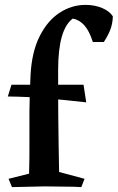

<svg xmlns="http://www.w3.org/2000/svg" viewBox="-20 -766 482 786"><path d="M105 -458Q110 -553 142 -617Q174 -681 223.5 -713.5Q273 -746 330 -746Q368 -746 398.5 -733Q429 -720 442 -699Q441 -668 431 -643Q421 -618 405 -594H360Q346 -639 325.5 -662Q305 -685 278 -690Q218 -646 218 -480Q218 -451 218 -401.5Q218 -352 218.5 -292.5Q219 -233 220 -173Q221 -113 222 -62L326 -34L313 0Q286 -2 242 -2Q198 -2 162 -3Q132 -2 96 -1.5Q60 -1 29 0L15 -34L99 -55Q101 -122 100.5 -183Q100 -244 100.5 -310.5Q101 -377 105 -458ZM27 -419H322L333 -347Q253 -356 175.5 -363Q98 -370 12 -371Z"/></svg>

Font: Ruwudu SemiBold
Style: Regular
Weight: 600
Designer: Becca Hirsbrunner Spalinger
Foundry: SIL International
Version: Version 3.000